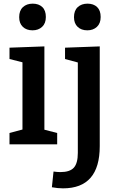

<svg xmlns="http://www.w3.org/2000/svg" viewBox="-20 -790 641 1051"><path d="M223 -536V-80L293 -62V0H32V-62L103 -81V-449L32 -467V-529ZM85 -696Q85 -732 105.5 -751Q126 -770 159 -770Q192 -770 211.5 -751.5Q231 -733 231 -697Q231 -662 210.5 -643Q190 -624 158 -624Q125 -624 105 -643Q85 -662 85 -696ZM336 -529 526 -536V10Q526 241 325 241Q297 241 264 235L273 149Q294 152 311 152Q362 152 384 128Q406 104 406 47V-448L336 -467ZM385 -696Q385 -732 405.5 -751Q426 -770 459 -770Q492 -770 511.5 -751.5Q531 -733 531 -697Q531 -662 510.5 -643Q490 -624 458 -624Q425 -624 405 -643Q385 -662 385 -696Z"/></svg>

Font: Bitter Pro SemiBold
Style: Regular
Weight: 600
Designer: Sol Matas, and Bitter project Authors
Foundry: Sol Matas
Version: Version 1.010